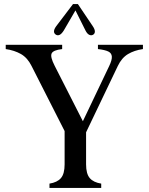

<svg xmlns="http://www.w3.org/2000/svg" viewBox="-20 -919 727 939"><path d="M222 0V-21Q260 -27 278 -48Q296 -69 296 -115V-278L134 -597Q114 -637 82 -655Q50 -673 8 -679V-700H96H178H284V-679Q240 -674 232.5 -657.5Q225 -641 247 -598L392 -313H379L514 -596Q528 -625 527 -642Q526 -659 510 -667Q494 -675 459 -679V-700H583H591H679V-679Q637 -673 606 -654.5Q575 -636 556 -596L401 -272V-115Q401 -69 419 -48Q437 -27 475 -21V0H387H310ZM255 -791 337 -899H361L433 -792Q444 -776 444 -765Q444 -754 435 -749Q426 -744 416 -749Q406 -754 398 -770L349 -868L292 -770Q282 -754 272.5 -749Q263 -744 254 -749Q244 -755 244 -765.5Q244 -776 255 -791Z"/></svg>

Font: RL Madena Variable
Style: Regular
Weight: 400
Designer: I Kadek Wantara Putra
Foundry: Roughlines ID
Version: Version 1.000;Glyphs 3.1.2 (3151)